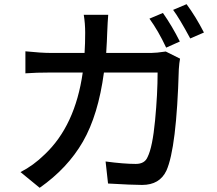

<svg xmlns="http://www.w3.org/2000/svg" viewBox="-20 -853 1040 919"><path d="M840.8 -654.3 775.4 -625Q737.3 -706.1 695.3 -763.7L759.8 -791Q803.7 -728.5 840.8 -654.3ZM488.3 -599.6H704.1Q727.5 -599.6 773.4 -606.4L841.8 -572.3Q837.9 -552.7 835.9 -521.5Q825.2 -144.5 776.4 -36.1Q744.1 32.2 660.2 32.2Q613.3 32.2 497.1 25.4L485.4 -80.1Q572.3 -68.4 629.9 -68.4Q672.9 -68.4 686.5 -101.6Q710 -148.4 722.2 -275.9Q734.4 -403.3 734.4 -505.9H477.5Q450.2 -302.7 377 -175.3Q303.7 -47.9 169.9 45.9L78.1 -29.3Q139.6 -60.5 193.4 -113.3Q339.8 -251 376 -505.9H223.6Q152.3 -505.9 101.6 -502V-607.4Q177.7 -599.6 223.6 -599.6H384.8Q387.7 -644.5 387.7 -696.3Q387.7 -741.2 380.9 -782.2H498Q495.1 -747.1 493.2 -698.2Q492.2 -660.2 488.3 -599.6ZM808.6 -805.7 873 -833Q917 -773.4 956.1 -697.3L890.6 -668.9Q837.9 -766.6 808.6 -805.7Z"/></svg>

Font: Gen Shin Gothic Monospace Medium
Style: Regular
Weight: 500
Designer: [Source Han Sans]
Ryoko NISHIZUKA  (kana & ideographs); Paul D. Hunt (Latin, Greek & Cyrillic); Wenlong ZHANG  (bopomofo
Version: Version 1.002.20150607